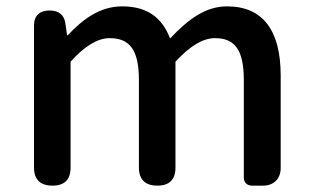

<svg xmlns="http://www.w3.org/2000/svg" viewBox="-20 -584 983 604"><path d="M87 -275V-57C87 -19 107 0 145 0C183 0 202 -19 202 -57V-390C247 -440 288 -464 325 -464C388 -464 417 -427 417 -332V-57C417 -19 437 0 475 0C513 0 532 -19 532 -57V-390C578 -440 619 -464 656 -464C719 -464 747 -427 747 -332V-26C747 -10 757 0 773 0H805H808C841 0 863 -22 863 -55V-346C863 -486 809 -564 694 -564C625 -564 570 -521 515 -463C491 -526 446 -564 364 -564C295 -564 241 -524 193 -473H191L186 -508C183 -537 165 -551 136 -551C105 -551 87 -535 87 -504Z"/></svg>

Font: GenSenRounded2 TW M
Style: Regular
Weight: 500
Version: Version 2.100;PS 2.1;hotconv 16.6.51;makeotf.lib2.5.65220 DE